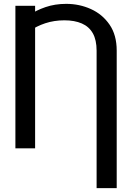

<svg xmlns="http://www.w3.org/2000/svg" viewBox="-20 -757 672 980"><path d="M575.7 203.1H473.1V-498.5Q473.1 -552.7 453.9 -586.9Q434.6 -621.1 397.7 -637.2Q360.8 -653.3 308.6 -653.3Q256.3 -653.3 210.7 -638.2Q165 -623 129.4 -597.2V-679.7Q163.6 -704.1 212.2 -720.7Q260.7 -737.3 317.9 -737.3Q385.3 -737.3 444.1 -710.7Q502.9 -684.1 539.3 -631.1Q575.7 -578.1 575.7 -498.5ZM159.2 -727.5V0H58.6V-727.5Z"/></svg>

Font: Adwaita Sans
Style: Regular
Weight: 400
Designer: Rasmus Andersson
Foundry: rsms
Version: Version 4.001;git-9221beed3